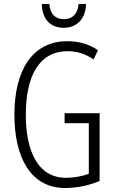

<svg xmlns="http://www.w3.org/2000/svg" viewBox="-20 -930 573 960"><path d="M410 -910H373C369 -862 343 -834 300 -834C256 -834 230 -861 227 -910H189C191 -831 235 -791 298 -791C365 -791 409 -837 410 -910ZM303 -364V-314H424V-61C392 -49 351 -41 310 -41C169 -41 109 -175 109 -356C109 -552 177 -674 318 -674C361 -674 404 -663 448 -633L470 -679C422 -711 371 -724 317 -724C138 -724 52 -573 52 -357C52 -146 131 10 306 10C362 10 424 -2 478 -25V-364Z"/></svg>

Font: Noto Sans Devanagari UI ExtraCondensed Light
Style: Regular
Weight: 300
Width: 2
Designer: Jelle Bosma - Monotype Design Team
Foundry: Monotype Imaging Inc.
Version: Version 2.004